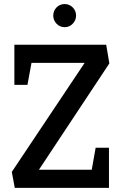

<svg xmlns="http://www.w3.org/2000/svg" viewBox="-20 -907 592 927"><path d="M51.3 0 37 -77.1 388.8 -603.6H132.1L112.6 -497.4H49.4V-691H492.7L508 -600.9L167.9 -87.4H422.9L441.8 -193.6H506.1V0ZM292.4 -775.8Q268.8 -775.8 253 -792.6Q237.1 -809.5 237.1 -831.6Q237.1 -854.8 253 -871.1Q268.8 -887.4 292.4 -887.4Q315.1 -887.4 331.2 -871.1Q347.3 -854.8 347.3 -831.6Q347.3 -809.5 331.2 -792.6Q315.1 -775.8 292.4 -775.8Z"/></svg>

Font: Kreon Light
Style: Regular
Weight: 300
Designer: Julia Petretta
Foundry: Julia Petretta and Eli Heuer
Version: Version 2.002